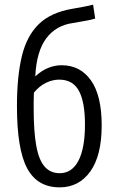

<svg xmlns="http://www.w3.org/2000/svg" viewBox="-20 -796 508 827"><path d="M237 11Q141 11 97 -71Q53 -153 53 -339Q53 -466 74 -553.5Q95 -641 146.5 -691.5Q198 -742 291 -758Q318 -763 340.5 -767Q363 -771 381 -776L390 -716Q371 -710 349 -706.5Q327 -703 295 -697Q221 -687 179 -630.5Q137 -574 132 -467Q159 -492 187.5 -503.5Q216 -515 245 -515Q326 -515 372 -449.5Q418 -384 418 -256Q418 -126 369 -57.5Q320 11 237 11ZM237 -50Q290 -50 318 -104Q346 -158 346 -260Q346 -356 320 -404.5Q294 -453 235 -453Q207 -453 178.5 -439.5Q150 -426 126 -397Q125 -371 125 -355.5Q125 -340 125 -330Q125 -228 136.5 -166.5Q148 -105 173 -77.5Q198 -50 237 -50Z"/></svg>

Font: Ubuntu Sans Condensed
Style: Regular
Weight: 400
Width: 3
Designer: Dalton Maag Ltd
Foundry: Dalton Maag Ltd
Version: Version 1.006; ttfautohint (v1.8.4.7-5d5b)